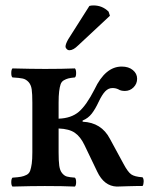

<svg xmlns="http://www.w3.org/2000/svg" viewBox="-20 -685 549 707"><path d="M195.8 -211.9V-124Q195.8 -92.3 198.2 -74.7Q200.7 -57.1 208.7 -47.4Q216.8 -37.6 226.3 -34.9Q235.8 -32.2 255.9 -30.8Q260.3 -26.4 260.3 -14.4Q260.3 -2.4 255.9 2Q211.9 0 145 0Q98.1 0 25.9 2Q21.5 -2.4 21.5 -14.4Q21.5 -26.4 25.9 -30.8Q46.9 -32.2 57.4 -34.2Q67.9 -36.1 77.6 -41Q87.4 -45.9 91.1 -56.4Q94.7 -66.9 96.9 -82.3Q99.1 -97.7 99.1 -124V-307.1Q99.1 -339.4 96.7 -356.2Q94.2 -373 85 -383.1Q75.7 -393.1 63.7 -395.8Q51.8 -398.4 25.9 -399.9Q21.5 -403.3 21.5 -416Q21.5 -428.7 25.9 -433.1Q98.1 -431.2 146 -431.2Q210 -431.2 255.9 -433.1Q260.3 -428.7 260.3 -416Q260.3 -403.3 255.9 -399.9Q239.7 -398.4 231.4 -396.2Q223.1 -394 214.8 -389.2Q206.5 -384.3 203.1 -374.3Q199.7 -364.3 197.8 -348.4Q195.8 -332.5 195.8 -307.1V-248Q242.2 -249.5 270.3 -273.4Q298.3 -297.4 328.1 -356Q367.7 -439.9 428.2 -439.9Q453.6 -439.9 469.2 -427Q484.9 -414.1 484.9 -395Q484.9 -376.5 471.7 -363.3Q458.5 -350.1 439.9 -350.1Q424.8 -350.1 416 -356Q406.2 -360.8 394 -360.8Q379.4 -360.8 367.7 -348.9Q356 -336.9 342.8 -309.1Q331.1 -283.7 317.9 -266.6Q304.7 -249.5 284.2 -241.2V-236.8Q353.5 -233.9 384.8 -173.8L435.1 -81.1Q450.7 -51.8 463.1 -43Q475.6 -34.2 504.9 -32.2Q509.3 -26.9 509 -16.1Q508.8 -5.4 504.9 0Q491.2 -0.5 452.1 0.7Q413.1 2 410.2 2Q363.3 0.5 337.9 -53.2L291 -150.9Q276.4 -181.6 255.6 -196Q234.9 -210.4 195.8 -211.9ZM309.1 -663.1Q314.9 -665 324.2 -665Q356.9 -665 379.9 -642.1L384.8 -627L268.1 -518.1Q250 -500 235.8 -500Q230 -500 225.6 -504.4Q221.2 -508.8 221.2 -513.2Q221.2 -522.5 231 -540Z"/></svg>

Font: Common Serif Medium
Style: Regular
Weight: 500
Designer: Philipp H. Poll, Khaled Hosny
Foundry: Stefan Peev, Context Ltd.
Version: Version 1.026